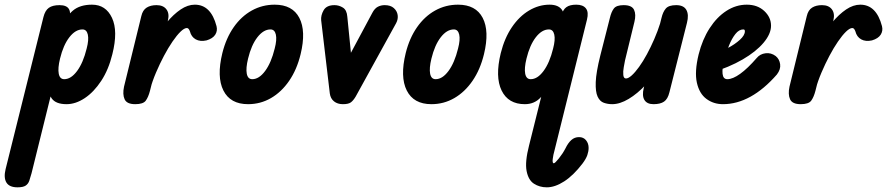

<svg xmlns="http://www.w3.org/2000/svg" viewBox="-93 -446 3797 822"><path d="M-18 356Q-53 356 -65.5 335.5Q-78 315 -69 278L93 -373Q100 -401 116 -412.5Q132 -424 162 -424Q193 -424 202.5 -406.5Q212 -389 203 -354L42 296Q37 314 32.5 327.5Q28 341 17 348.5Q6 356 -18 356ZM192 0Q146 0 128.5 -24.5Q111 -49 115 -98Q119 -147 137 -219Q153 -283 171 -329Q189 -375 219 -400.5Q249 -426 301 -426Q360 -426 386.5 -369.5Q413 -313 388 -214Q372 -148 340.5 -100Q309 -52 270 -26Q231 0 192 0ZM182 -107Q211 -107 237 -142Q263 -177 278 -238Q288 -276 283 -298Q278 -320 260 -320Q230 -320 204 -286.5Q178 -253 164 -195Q154 -154 158.5 -130.5Q163 -107 182 -107Z M486 0Q450 0 440.5 -21Q431 -42 438 -75L512 -377Q518 -403 535 -413.5Q552 -424 577 -424Q606 -424 619.5 -406Q633 -388 626 -359L549 -57Q542 -30 531 -15Q520 0 486 0ZM549 -61 562 -264Q590 -313 620 -349Q650 -385 680.5 -405.5Q711 -426 741 -426Q810 -426 834 -334Q839 -314 828.5 -297.5Q818 -281 791 -273Q764 -267 745 -277.5Q726 -288 720 -312Q715 -326 707 -326Q696 -326 680 -310.5Q664 -295 645.5 -268Q627 -241 609 -207Q591 -173 575 -135.5Q559 -98 549 -61Z M969 0Q893 0 863.5 -58.5Q834 -117 859 -219Q875 -283 907.5 -329.5Q940 -376 985 -401Q1030 -426 1083 -426Q1159 -426 1188.5 -369.5Q1218 -313 1194 -214Q1178 -148 1145 -100Q1112 -52 1067 -26Q1022 0 969 0ZM987 -107Q1016 -107 1042 -142Q1068 -177 1083 -238Q1093 -276 1088 -298Q1083 -320 1065 -320Q1035 -320 1009 -286.5Q983 -253 969 -195Q959 -154 963.5 -130.5Q968 -107 987 -107Z M1375 0Q1352 0 1337 -12Q1322 -24 1319 -46L1282 -359Q1280 -380 1292.5 -402Q1305 -424 1339 -424Q1358 -424 1375 -413.5Q1392 -403 1394 -374L1419 -124H1358L1501 -391Q1511 -410 1524.5 -417Q1538 -424 1554 -424Q1579 -424 1593 -411.5Q1607 -399 1609.5 -381.5Q1612 -364 1603 -347L1430 -33Q1420 -16 1409.5 -8Q1399 0 1375 0Z M1754 0Q1678 0 1648.5 -58.5Q1619 -117 1644 -219Q1660 -283 1692.5 -329.5Q1725 -376 1770 -401Q1815 -426 1868 -426Q1944 -426 1973.5 -369.5Q2003 -313 1979 -214Q1963 -148 1930 -100Q1897 -52 1852 -26Q1807 0 1754 0ZM1772 -107Q1801 -107 1827 -142Q1853 -177 1868 -238Q1878 -276 1873 -298Q1868 -320 1850 -320Q1820 -320 1794 -286.5Q1768 -253 1754 -195Q1744 -154 1748.5 -130.5Q1753 -107 1772 -107Z M2248 356Q2217 356 2193 340.5Q2169 325 2161.5 286Q2154 247 2172 177L2311 -380Q2317 -405 2332 -415.5Q2347 -426 2374 -426Q2403 -426 2415.5 -410Q2428 -394 2420 -362L2280 202Q2276 215 2273.5 234Q2271 253 2278 253Q2283 253 2299.5 232.5Q2316 212 2328 189Q2339 166 2353 153.5Q2367 141 2386 141Q2405 141 2416 154.5Q2427 168 2427 187Q2427 202 2421.5 218Q2416 234 2401 254Q2362 305 2322.5 330.5Q2283 356 2248 356ZM2154 0Q2083 0 2054.5 -58.5Q2026 -117 2051 -219Q2067 -283 2098.5 -329.5Q2130 -376 2172 -401Q2214 -426 2260 -426Q2301 -426 2315.5 -399.5Q2330 -373 2325 -325.5Q2320 -278 2303 -214Q2286 -152 2266.5 -103.5Q2247 -55 2220.5 -27.5Q2194 0 2154 0ZM2179 -107Q2208 -107 2234 -142Q2260 -177 2275 -238Q2285 -276 2280 -298Q2275 -320 2257 -320Q2227 -320 2201 -286.5Q2175 -253 2161 -195Q2151 -154 2155.5 -130.5Q2160 -107 2179 -107Z M2528 0Q2509 0 2492 -6Q2475 -12 2465.5 -32.5Q2456 -53 2457.5 -94.5Q2459 -136 2477 -208L2518 -369Q2524 -395 2535 -409.5Q2546 -424 2577 -424Q2612 -424 2621.5 -404Q2631 -384 2623 -352L2583 -188Q2581 -177 2577.5 -158.5Q2574 -140 2575.5 -125Q2577 -110 2587 -110Q2597 -110 2611.5 -123Q2626 -136 2643 -159.5Q2660 -183 2676.5 -213.5Q2693 -244 2708 -278.5Q2723 -313 2734 -348L2735 -169Q2708 -122 2672 -83.5Q2636 -45 2598.5 -22.5Q2561 0 2528 0ZM2705 0Q2677 0 2666 -18Q2655 -36 2663 -69L2739 -369Q2745 -395 2757.5 -409.5Q2770 -424 2802 -424Q2834 -424 2845.5 -403.5Q2857 -383 2848 -348L2773 -51Q2766 -22 2750 -11Q2734 0 2705 0Z M3002 0Q2962 0 2931.5 -22.5Q2901 -45 2890.5 -92Q2880 -139 2898 -213Q2914 -277 2945 -325Q2976 -373 3017 -399.5Q3058 -426 3104 -426Q3150 -426 3179 -399Q3208 -372 3208 -336Q3208 -301 3176 -263Q3144 -225 3086.5 -191.5Q3029 -158 2950 -134L2963 -217Q2992 -224 3022.5 -240Q3053 -256 3074.5 -275.5Q3096 -295 3096 -312Q3096 -316 3094.5 -318Q3093 -320 3089 -320Q3071 -320 3055.5 -300.5Q3040 -281 3028 -251Q3016 -221 3008 -189Q2998 -153 3000.5 -130Q3003 -107 3021 -107Q3044 -107 3076 -130Q3108 -153 3147 -198Q3161 -215 3184.5 -218Q3208 -221 3228 -206Q3244 -193 3247 -171Q3250 -149 3233 -127Q3178 -64 3120 -32Q3062 0 3002 0Z M3335 0Q3299 0 3289.5 -21Q3280 -42 3287 -75L3361 -377Q3367 -403 3384 -413.5Q3401 -424 3426 -424Q3455 -424 3468.5 -406Q3482 -388 3475 -359L3398 -57Q3391 -30 3380 -15Q3369 0 3335 0ZM3398 -61 3411 -264Q3439 -313 3469 -349Q3499 -385 3529.5 -405.5Q3560 -426 3590 -426Q3659 -426 3683 -334Q3688 -314 3677.5 -297.5Q3667 -281 3640 -273Q3613 -267 3594 -277.5Q3575 -288 3569 -312Q3564 -326 3556 -326Q3545 -326 3529 -310.5Q3513 -295 3494.5 -268Q3476 -241 3458 -207Q3440 -173 3424 -135.5Q3408 -98 3398 -61Z"/></svg>

Font: Edu TAS Beginner
Style: Bold
Weight: 700
Version: Version 1.003